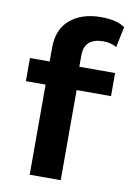

<svg xmlns="http://www.w3.org/2000/svg" viewBox="-83 -782 574 835"><g transform="rotate(10 203.5 -364.5)"><path d="M239 -550V-500H397V-398H245V0H108V-398H21V-500H108V-560Q108 -643 159.5 -686Q211 -729 295 -729Q366 -729 401 -703L382 -612Q357 -627 324 -627Q239 -627 239 -550Z"/></g></svg>

Font: Elaine Sans SemiBold
Style: Regular
Weight: 600
Designer: Wei Huang
Foundry: Wei Huang
Version: Version 2.001;December 24, 2019;FontCreator 12.0.0.2547 64-b